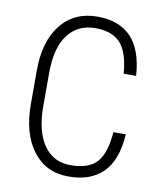

<svg xmlns="http://www.w3.org/2000/svg" viewBox="-82 -788 730 863"><g transform="rotate(10 282.5 -356.0)"><path d="M510.3 -221.7Q502.4 -102.1 445.8 -46.1Q389.2 9.8 289.1 9.8Q186 9.8 126.5 -68.1Q66.9 -146 66.4 -279.8V-434.1Q66.4 -568.4 127.2 -644.5Q188 -720.7 293.5 -720.7Q393.1 -720.7 447.8 -663.6Q502.4 -606.4 510.3 -488.3H453.6Q445.8 -585 408 -626.5Q370.1 -668 293.5 -668Q212.9 -668 168 -607.9Q123 -547.9 123 -433.6V-281.2Q123 -168 166.5 -105Q210 -42 289.1 -42Q372.1 -42 409.2 -83.5Q446.3 -125 453.6 -221.7Z"/></g></svg>

Font: Roboto Condensed Light
Style: Regular
Weight: 300
Designer: Google
Version: Version 2.134; 2016